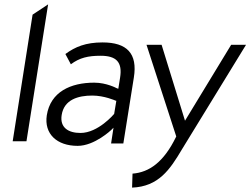

<svg xmlns="http://www.w3.org/2000/svg" viewBox="-20 -656 1145 878"><path d="M101 -10 200 -636 129 -589 38 -10Z M335 11C413 11 489 -62 489 -62L499 -72L488 0H544L592 -301C610 -412 560 -462 449 -462C372 -462 324 -442 279 -409L304 -362C344 -392 383 -401 440 -401C511 -401 541 -373 529 -300L521 -250L513 -253C513 -253 467 -278 411 -278C303 -278 211 -236 194 -129C181 -44 240 11 335 11ZM402 -219C457 -219 508 -196 508 -196L512 -195L502 -135L501 -134C501 -134 429 -48 348 -48C292 -48 253 -73 262 -130C273 -201 338 -219 402 -219Z M786 -32 785 -30C729 85 663 132 586 138L584 202C705 197 757 120 812 27L1105 -451H1037L826 -104L719 -451H650Z"/></svg>

Font: Charger Pro
Style: LitNarObl
Weight: 300
Designer: Jasper
Foundry: Cannot Into Space Fonts
Version: Version 1.09